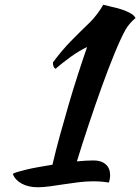

<svg xmlns="http://www.w3.org/2000/svg" viewBox="-20 -748 591 809"><path d="M374 -72Q407 -72 425.5 -55.5Q444 -39 444 -10Q444 -2 442.5 6.5Q441 15 439 21Q426 19 410 17.5Q394 16 372 16Q342 16 310.5 20Q279 24 249 28.5Q219 33 191 37Q163 41 139 41Q100 41 72 26Q44 11 34 -15Q38 -19 53.5 -23.5Q69 -28 91.5 -33.5Q114 -39 142.5 -44Q171 -49 201 -54Q215 -114 232.5 -177.5Q250 -241 268.5 -304.5Q287 -368 307 -430Q327 -492 347 -550Q313 -534 276.5 -507.5Q240 -481 214 -458Q203 -464 203 -485Q240 -535 278 -574Q316 -613 362 -657Q373 -668 388.5 -688Q404 -708 415 -728Q429 -724 450 -719.5Q471 -715 491.5 -708.5Q512 -702 528.5 -693Q545 -684 551 -672Q538 -661 527.5 -649Q517 -637 509 -623Q489 -587 462.5 -522.5Q436 -458 408.5 -381.5Q381 -305 353.5 -222.5Q326 -140 304 -68Q325 -70 342.5 -71Q360 -72 374 -72Z"/></svg>

Font: Sweet Mavka Script
Style: Regular
Weight: 500
Designer: Pablo Impallari/Anastassiya Vishnevskaya
Foundry: Pablo Impallari/ Anastassiya Vishnevskaya
Version: Version 2.0/www.impallari.com/   behance.net/sweetcherry